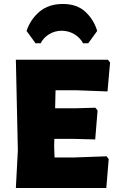

<svg xmlns="http://www.w3.org/2000/svg" viewBox="-20 -948 581 968"><path d="M517 -160 528 -146 516 0H60L70 -190L60 -647H524L535 -633L522 -487L363 -493H260L258 -402H357L461 -405L472 -391L460 -245L344 -248H254L253 -210L255 -154H351ZM114 -792Q133 -850 179 -889Q225 -928 297 -928Q368 -928 410.5 -888.5Q453 -849 470 -792L425 -730H399Q383 -759 354 -776Q325 -793 291 -793Q257 -793 228.5 -776Q200 -759 185 -730H159Z"/></svg>

Font: Luna Sans Black
Style: Regular
Weight: 900
Designer: Juan Pablo del Peral
Foundry: Huerta Tipografica
Version: Version 2.001; ttfautohint (v1.5)